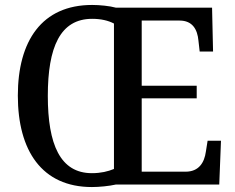

<svg xmlns="http://www.w3.org/2000/svg" viewBox="-20 -745 947 775"><path d="M351 10C380 10 421 6 447 0H865L872 -177H818L811 -133C805 -89 783 -52 729 -52H552V-348H774V-399H552V-662H705C757 -662 777 -626 781 -581L786 -537H840L836 -714H448C423 -721 382 -725 352 -725C149 -725 52 -580 52 -359C52 -137 149 10 351 10ZM351 -46C223 -46 173 -162 173 -358C173 -555 223 -669 352 -669C388 -669 417 -662 440 -650V-63C416 -53 387 -46 351 -46Z"/></svg>

Font: Noto Serif Tamil SemiCondensed Medium
Style: Regular
Weight: 500
Width: 4
Designer: Indian Type Foundry, Tom Grace, and the Monotype Design Team
Foundry: Monotype Imaging Inc.
Version: Version 2.004